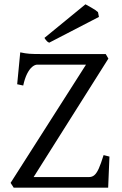

<svg xmlns="http://www.w3.org/2000/svg" viewBox="-20 -864 563 884"><path d="M43 0 28.8 -22 376 -566.4H151.9Q140.6 -566.4 128.2 -556.2Q115.7 -545.9 104.7 -524.2Q93.8 -502.4 86.9 -470.2L59.1 -476.1L73.2 -623Q97.7 -617.7 115.2 -616.5Q132.8 -615.2 166 -615.2H466.8L479 -594.2L134.8 -48.8H390.1Q404.3 -48.8 414.6 -57.6Q424.8 -66.4 434.6 -87.6Q444.3 -108.9 457 -149.9L483.9 -143.1Q479 -38.1 478 0ZM184.6 -689.5 373.5 -844.2Q377.4 -842.3 400.1 -829.3Q422.9 -816.4 431.2 -808.1L435.5 -786.1L206.5 -667.5Q200.2 -670.4 196.8 -673.6Q193.4 -676.8 189.9 -681.6Q186.5 -686.5 184.6 -689.5Z"/></svg>

Font: David Libre
Style: Regular
Weight: 400
Version: Version 1.000